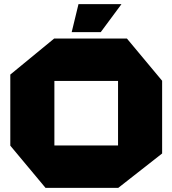

<svg xmlns="http://www.w3.org/2000/svg" viewBox="-20 -912 837 932"><path d="M244 -519V-725H596L767 -520V-519ZM201 0 30 -205V-206H553V0ZM30 -206V-550L243 -725H244V-206ZM553 0V-519H767V-167L554 0ZM328 -756 361 -892H569V-891L469 -756Z"/></svg>

Font: Foldit ExtraBold
Style: Regular
Weight: 800
Version: Version 1.003